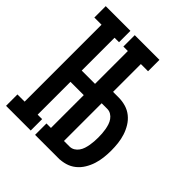

<svg xmlns="http://www.w3.org/2000/svg" viewBox="-200 -868 1001 1001"><g transform="rotate(45 300.0 -367.5)"><path d="M401 -651H219V-735H401ZM5 0V-84H58V-651H5V-735H187V-651H154V-409H300V-326H154V-84H187V0ZM219 0V-84H401V0ZM252 0V-735H348V-446H389Q416 -446 441.5 -438.5Q467 -431 487.5 -414.5Q508 -398 522 -375Q536 -352 544 -327Q552 -302 555 -275.5Q558 -249 558 -223Q558 -197 555 -170.5Q552 -144 544 -119Q536 -94 522 -71Q508 -48 487.5 -31.5Q467 -15 441.5 -7.5Q416 0 389 0ZM389 -84Q404 -84 416.5 -91.5Q429 -99 437.5 -111Q446 -123 450.5 -137Q455 -151 457.5 -165.5Q460 -180 461 -194.5Q462 -209 462 -223Q462 -238 461 -252.5Q460 -267 457.5 -281Q455 -295 450.5 -309Q446 -323 437.5 -335Q429 -347 416.5 -354.5Q404 -362 389 -362H348V-84Z"/></g></svg>

Font: Iosevka Slab Medium Extended
Style: Regular
Weight: 500
Width: 7
Monospace: yes
Designer: Belleve Invis
Foundry: Belleve Invis
Version: Version 11.1.1; ttfautohint (v1.8.3)